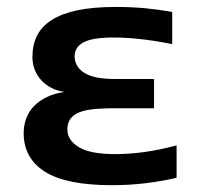

<svg xmlns="http://www.w3.org/2000/svg" viewBox="-20 -527 590 558"><path d="M480.5 -398.9Q464.8 -401.9 445.6 -405.3Q426.3 -408.7 405 -411.4Q383.8 -414.1 360.1 -416Q336.4 -418 312 -418Q278.8 -418 256.6 -414.3Q234.4 -410.6 221.2 -403.1Q208 -395.5 202.4 -385.3Q196.8 -375 196.8 -362.8Q196.8 -349.6 203.6 -337.2Q210.4 -324.7 224.4 -315.7Q238.3 -306.6 260.7 -302Q283.2 -297.4 314.5 -297.4H427.7V-212.4H306.6Q266.1 -211.9 241.9 -208.5Q217.8 -205.1 202.9 -197Q188 -189 181.9 -177.2Q175.8 -165.5 175.8 -150.9Q175.8 -119.6 209 -99.4Q242.2 -79.1 314.9 -79.1Q356.4 -79.1 401.4 -85.4Q446.3 -91.8 493.2 -104.5V-10.3Q448.7 0 401.9 5.6Q355 11.2 305.2 11.2Q172.9 11.2 110.8 -27.8Q48.8 -66.9 48.8 -140.1Q48.8 -163.1 56.4 -183.3Q64 -203.6 79.1 -219Q94.2 -234.4 116.5 -245.1Q138.7 -255.9 168 -259.8Q146.5 -262.7 129.2 -271.7Q111.8 -280.8 99.6 -294.2Q87.4 -307.6 80.8 -324.7Q74.2 -341.8 74.2 -361.8Q74.2 -396 87.4 -422.9Q100.6 -449.7 129.6 -468.5Q158.7 -487.3 204.8 -497.1Q251 -506.8 316.9 -506.8Q363.3 -506.8 403.6 -502.9Q443.8 -499 480.5 -492.2Z"/></svg>

Font: Code New Roman
Style: Bold
Weight: 700
Monospace: yes
Designer: Sam Radian
Foundry: Code New Roman
Version: Version 1.508 October 19, 2014